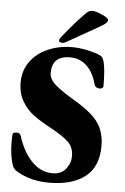

<svg xmlns="http://www.w3.org/2000/svg" viewBox="-58 -894 617 950"><g transform="rotate(5 250.0 -419.0)"><path d="M61 -27Q44 -37 38 -52Q20 -99 20 -174Q20 -195 21 -206Q21 -219 40 -219Q50 -219 54 -216.5Q58 -214 62 -206Q86 -128 131 -81Q176 -34 235 -34Q278 -34 301 -62.5Q324 -91 324 -126Q324 -168 299 -194Q274 -220 210 -255Q154 -285 120 -310Q86 -335 62.5 -374.5Q39 -414 39 -469Q39 -527 71 -571.5Q103 -616 158 -640Q213 -664 278 -664Q314 -664 350.5 -656.5Q387 -649 411 -639Q424 -634 429 -628Q434 -622 439 -606Q449 -566 449 -485Q449 -480 444 -476Q439 -472 430 -472Q421 -472 414 -476.5Q407 -481 405 -488Q389 -549 355 -581Q321 -613 272 -613Q183 -613 183 -528Q183 -497 214.5 -469.5Q246 -442 317 -400Q402 -349 433.5 -302.5Q465 -256 465 -189Q465 -86 400.5 -36Q336 14 222 14Q129 14 61 -27ZM210 -691Q210 -698 222 -713Q282 -788 334 -840Q348 -854 369 -851Q386 -849 416 -835Q446 -821 443 -810Q440 -799 423 -788Q375 -759 327 -733L250 -689Q242 -684 234 -682Q226 -680 223 -681Q210 -684 210 -691Z"/></g></svg>

Font: EB Garamond ExtraBold
Style: Regular
Weight: 800
Designer: Georg Duffner and Octavio Pardo
Foundry: Georg Duffner
Version: Version 1.000